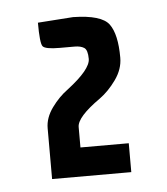

<svg xmlns="http://www.w3.org/2000/svg" viewBox="-35 -766 334 384"><g transform="rotate(-5 132.0 -573.5)"><path d="M117 -513V-472H214V-414H55V-516Q55 -537 69.5 -557Q84 -577 102 -590Q149 -626 149 -647Q149 -665 142 -669.5Q135 -674 123 -674H93Q64 -674 59 -680.5Q54 -687 54 -728L125 -733Q182 -732 197 -711.5Q212 -691 212 -644Q212 -621 197 -600Q182 -579 164 -566Q117 -533 117 -513Z"/></g></svg>

Font: Economica
Style: Bold
Weight: 700
Designer: Vicente Lamonaca
Foundry: Vicente Lamonaca
Version: Version 1.100